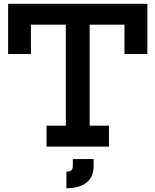

<svg xmlns="http://www.w3.org/2000/svg" viewBox="-20 -775 822 1015"><path d="M759 -755V-489.5H638V-644.5H454V-110.5H556V0H226V-110.5H328V-644.5H143.5V-489.5H23V-755ZM365 66H475V102Q475 161 437 190.5Q399 220 331 220V132.5Q348.5 132.5 356.8 125.5Q365 118.5 365 102Z"/></svg>

Font: Hepta Slab SemiBold
Style: Regular
Weight: 600
Designer: Michael LaGattuta
Foundry: Michael LaGattuta
Version: Version 1.102